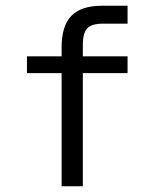

<svg xmlns="http://www.w3.org/2000/svg" viewBox="-20 -651 540 671"><path d="M425.8 -630.9V-568.4H340.8Q300.8 -568.4 285.2 -552.2Q269.5 -536.1 269.5 -493.2V-454.1H425.8V-395.5H269.5V0H195.3V-395.5H74.2V-454.1H195.3V-485.4Q195.3 -560.5 229.5 -595.7Q263.7 -630.9 335.9 -630.9Z"/></svg>

Font: BabelStone Pseudographica
Style: Regular
Weight: 400
Designer: Andrew West
Foundry: BabelStone
Version: Version 16.0.0